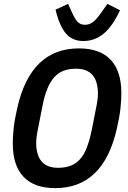

<svg xmlns="http://www.w3.org/2000/svg" viewBox="-20 -960 663 992"><path d="M265 12Q157 12 101.5 -46.5Q46 -105 46 -219Q46 -253 50.5 -296.5Q55 -340 69 -401Q138 -710 388 -710Q496 -710 551.5 -651.5Q607 -593 607 -479Q607 -445 602.5 -401.5Q598 -358 584 -297Q515 12 265 12ZM280 -93Q317 -93 344.5 -103.5Q372 -114 393 -137Q414 -160 428.5 -197.5Q443 -235 454 -288L476 -400Q486 -447 486 -475Q486 -605 373 -605Q336 -605 308.5 -594.5Q281 -584 260 -560.5Q239 -537 224 -500Q209 -463 199 -410L177 -298Q167 -251 167 -223Q167 -93 280 -93ZM410 -748Q355 -748 321 -786.5Q287 -825 267 -910L332 -940L349 -902Q367 -861 381.5 -846.5Q396 -832 419 -832Q431 -832 441 -835.5Q451 -839 461.5 -847Q472 -855 483.5 -869Q495 -883 509 -903L535 -940L600 -907Q562 -825 516 -786.5Q470 -748 410 -748Z"/></svg>

Font: IBM Plex Sans Cond SmBld
Style: Italic
Weight: 600
Width: 3
Italic angle: -11°
Designer: Mike Abbink, Paul van der Laan, Pieter van Rosmalen
Foundry: Bold Monday
Version: Version 1.3